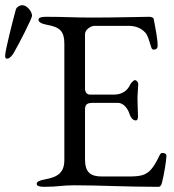

<svg xmlns="http://www.w3.org/2000/svg" viewBox="-40 -718 674 743"><path d="M13 -513C34 -549 84 -647 84 -657C84 -673 65 -698 46 -698C38 -698 24 -692 21 -680C11 -644 -20 -522 -20 -504C-20 -495 -20 -491 -11 -491C-3 -491 7 -503 13 -513ZM289 -102V-294C289 -317 300 -320 323 -320H416C433 -320 452 -306 462 -275C464 -268 472 -252 485 -252C493 -252 494 -260 494 -269C494 -277 492 -317 492 -337C492 -353 495 -383 495 -392C495 -402 487 -408 482 -408C477 -408 466 -396 464 -391C454 -368 432 -352 403 -352H307C297 -352 289 -362 289 -374V-586C289 -605 314 -618 325 -618H456C481 -618 504 -612 523 -591C532 -581 538 -558 545 -536C547 -529 549 -526 556 -526C562 -526 570 -529 570 -541C570 -568 562 -606 555 -644C554 -651 544 -653 537 -653C527 -653 406 -650 315 -650C245 -650 213 -653 138 -653C121 -653 109 -650 109 -642C109 -633 119 -626 142 -622C192 -613 209 -597 209 -549V-99C209 -51 185 -33 135 -24C112 -20 102 -15 102 -6C102 2 114 5 131 5C185 5 201 -1 246 -1C346 -1 445 5 573 5C581 5 585 -3 587 -12C594 -38 604 -97 604 -115C604 -123 598 -125 591 -126C584 -127 581 -124 577 -116C569 -99 553 -67 535 -53C522 -43 509 -35 459 -35H355C310 -35 289 -51 289 -102Z"/></svg>

Font: EB Garamond 12
Style: Regular
Weight: 400
Version: Version 0.016+